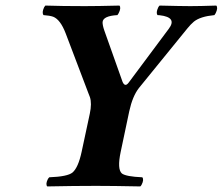

<svg xmlns="http://www.w3.org/2000/svg" viewBox="-20 -667 799 689"><path d="M413.1 -122.1Q399.9 -59.6 417.5 -44.4Q432.6 -33.2 490.7 -30.8Q497.6 -22 487.8 -3.4Q485.4 0.5 483.4 2Q383.3 0 325.2 0Q247.6 0 149.4 2Q142.6 -6.8 152.3 -25.4Q154.8 -29.3 156.7 -30.8Q222.2 -33.2 240.2 -47.9Q260.7 -65.4 272.9 -122.1L302.2 -258.8Q310.1 -295.9 302.7 -318.4Q300.8 -324.2 297.4 -332L215.8 -546.9Q196.8 -596.7 170.9 -606.9Q158.2 -611.3 136.2 -612.8Q129.4 -621.6 138.2 -640.6Q140.6 -645 142.6 -647Q202.1 -645 284.2 -645Q329.1 -645 408.7 -647Q415.5 -638.7 405.8 -619.6Q403.3 -615.2 401.4 -612.8Q350.1 -609.9 348.1 -587.9Q347.7 -576.7 354.5 -557.1L419.9 -373Q428.7 -353.5 441.4 -370.1L585.9 -564Q616.7 -605 553.2 -612.3Q548.8 -612.8 545.4 -612.8Q538.6 -621.1 547.9 -640.6Q550.3 -645 552.7 -647Q631.8 -645 663.1 -645Q696.8 -645 756.3 -647Q763.2 -638.7 753.9 -619.6Q751.5 -615.2 749.5 -612.8Q698.7 -607.9 675.8 -589.4Q664.1 -579.6 652.3 -564.9L478.5 -351.1Q455.6 -321.8 443.8 -267.6Z"/></svg>

Font: Linux Libertine Slanted O
Style: Bold Slanted
Weight: 700
Designer: Philipp H. Poll
Foundry: Philipp H. Poll
Version: Version 5.0.0